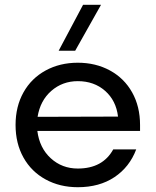

<svg xmlns="http://www.w3.org/2000/svg" viewBox="-20 -772 650 802"><path d="M305 -510Q380 -510 439.5 -477.5Q499 -445 532 -386Q565 -327 565 -250V-225H136Q145 -154 192 -111Q239 -68 305 -68Q409 -68 453 -148H549Q521 -74 458 -32Q395 10 305 10Q230 10 170.5 -22.5Q111 -55 78 -114Q45 -173 45 -250Q45 -327 78 -386Q111 -445 170.5 -477.5Q230 -510 305 -510ZM473 -285Q465 -352 419 -392.5Q373 -433 305 -433Q241 -433 194.5 -392.5Q148 -352 137 -284ZM327 -752H402L294 -560H225Z"/></svg>

Font: Goli
Style: Regular
Weight: 400
Designer: jaikishan Patel
Foundry: MagicType
Version: Version 1.000